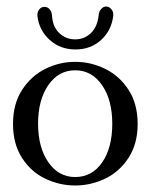

<svg xmlns="http://www.w3.org/2000/svg" viewBox="-20 -570 463 590"><path d="M20 -189Q20 -251 48 -294Q76 -337 119.5 -358.5Q163 -380 211 -380Q259 -380 303 -358.5Q347 -337 375 -294Q403 -251 403 -189Q403 -128 375 -85Q347 -42 303 -21Q259 0 211 0Q163 0 119 -21Q75 -42 47.5 -85Q20 -128 20 -189ZM325 -190Q325 -263 293.5 -308.5Q262 -354 211 -354Q160 -354 128.5 -308.5Q97 -263 97 -190Q97 -117 128.5 -71.5Q160 -26 211 -26Q263 -26 294 -71Q325 -116 325 -190ZM95 -521Q94 -533 100.5 -541Q107 -549 117 -549Q126 -549 132.5 -541.5Q139 -534 140 -521Q142 -487 162.5 -468Q183 -449 211 -449Q239 -449 259 -468Q279 -487 283 -522Q284 -535 291 -542.5Q298 -550 306 -550Q315 -550 322 -542Q329 -534 328 -522Q323 -477 291 -447.5Q259 -418 212 -418Q165 -418 132.5 -447.5Q100 -477 95 -521Z"/></svg>

Font: Hina Mincho
Style: Regular
Weight: 400
Designer: satsuyako
Foundry: satsuyako
Version: Version 1.100